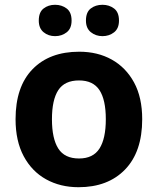

<svg xmlns="http://www.w3.org/2000/svg" viewBox="-20 -772 659 802"><path d="M574 -274Q574 -138 502.5 -64Q431 10 308 10Q232 10 172.5 -23Q113 -56 79 -119.5Q45 -183 45 -274Q45 -410 116 -483Q187 -556 311 -556Q388 -556 447 -523Q506 -490 540 -427.5Q574 -365 574 -274ZM197 -274Q197 -193 223.5 -151.5Q250 -110 310 -110Q369 -110 395.5 -151.5Q422 -193 422 -274Q422 -355 395.5 -395.5Q369 -436 310 -436Q250 -436 223.5 -395.5Q197 -355 197 -274ZM142 -686Q142 -721 162 -736.5Q182 -752 210 -752Q238 -752 258.5 -736.5Q279 -721 279 -686Q279 -653 258.5 -637Q238 -621 210 -621Q182 -621 162 -637.5Q142 -654 142 -686ZM339 -686Q339 -721 359 -736.5Q379 -752 408 -752Q436 -752 456.5 -736.5Q477 -721 477 -686Q477 -653 456.5 -637Q436 -621 408 -621Q380 -621 359.5 -637.5Q339 -654 339 -686Z"/></svg>

Font: Noto Sans Nag Mundari
Style: Bold
Weight: 700
Version: Version 1.000